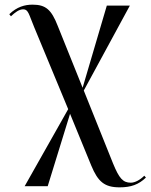

<svg xmlns="http://www.w3.org/2000/svg" viewBox="-20 -560 647 825"><path d="M494 245C543 245 576 233 607 203L600 195C582 213 560 225 542 225C508 225 492 206 466 143L340 -171L538 -536H439L335 -183L228 -449C201 -518 177 -540 120 -540C87 -540 53 -531 20 -499L27 -490C45 -507 62 -520 80 -520C102 -520 104 -498 127 -443L273 -91L86 240H185L281 -71L372 151C401 221 429 245 494 245Z"/></svg>

Font: Noto Serif Display Medium
Style: Regular
Weight: 500
Designer: Monotype Design Team
Foundry: Monotype Imaging Inc.
Version: Version 2.009